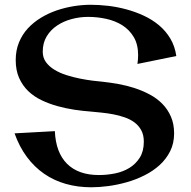

<svg xmlns="http://www.w3.org/2000/svg" viewBox="-20 -751 799 805"><path d="M362.8 34.2Q305.7 34.2 255.9 20Q206.1 5.9 165 -22.5Q124 -50.8 92.5 -93.3Q61 -135.7 41 -191.9L210 -201.2Q213.9 -111.3 261.2 -64.2Q308.6 -17.1 395 -17.1Q428.7 -17.1 462.4 -23.9Q496.1 -30.8 522.7 -47.1Q549.3 -63.5 566.2 -90.3Q583 -117.2 583 -157.2Q583 -185.1 572.3 -204.8Q561.5 -224.6 543.7 -237.8Q525.9 -251 502.7 -259Q479.5 -267.1 454.8 -271.7Q430.2 -276.4 405.8 -278.8Q381.3 -281.2 360.8 -283.2Q327.6 -285.6 291.5 -291Q255.4 -296.4 220.5 -306.2Q185.5 -315.9 153.8 -331.1Q122.1 -346.2 98.1 -369.4Q74.2 -392.6 60.1 -424.3Q45.9 -456.1 45.9 -499Q45.9 -540 59.6 -573.2Q73.2 -606.4 96.9 -632.1Q120.6 -657.7 151.6 -676.5Q182.6 -695.3 217.5 -707.3Q252.4 -719.2 289.1 -725.1Q325.7 -731 359.9 -731Q394.5 -731 432.9 -726.6Q471.2 -722.2 509.3 -711.9Q547.4 -701.7 582.8 -685.3Q618.2 -668.9 646.7 -645Q675.3 -621.1 694.3 -589.1Q713.4 -557.1 719.2 -516.1L556.2 -482.9Q559.1 -501 559.1 -520Q559.1 -564.5 541 -595.2Q522.9 -626 493.2 -644.8Q463.4 -663.6 425.8 -671.9Q388.2 -680.2 349.1 -680.2Q314.5 -680.2 280.5 -671.1Q246.6 -662.1 219.5 -644Q192.4 -626 175.8 -598.6Q159.2 -571.3 159.2 -534.2Q159.2 -508.8 172.9 -490.2Q186.5 -471.7 208.7 -458.3Q231 -444.8 258.8 -436Q286.6 -427.2 314.7 -421.6Q342.8 -416 368.2 -412.8Q393.6 -409.7 411.1 -408.2Q442.4 -404.8 476.6 -398.7Q510.7 -392.6 543.9 -381.8Q577.1 -371.1 607.4 -355Q637.7 -338.9 660.4 -315.9Q683.1 -293 696.5 -262.2Q710 -231.4 710 -191.9Q710 -149.9 693.4 -116.9Q676.8 -84 649.2 -58.8Q621.6 -33.7 585.9 -15.9Q550.3 2 511.7 12.9Q473.1 23.9 434.6 29.1Q396 34.2 362.8 34.2Z"/></svg>

Font: Original Surfer
Style: Regular
Weight: 400
Designer: Astigmatic (AOETI)
Foundry: Astigmatic (AOETI)
Version: Version 1.001